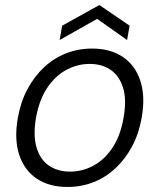

<svg xmlns="http://www.w3.org/2000/svg" viewBox="-20 -731 634 763"><path d="M248 12Q175 12 125.5 -21.5Q76 -55 56 -117Q36 -179 51 -263Q62 -326 89 -376.5Q116 -427 155 -463.5Q194 -500 242.5 -519Q291 -538 346 -538Q419 -538 468.5 -504.5Q518 -471 538 -409Q558 -347 543 -263Q532 -200 505 -149.5Q478 -99 439 -62.5Q400 -26 351.5 -7Q303 12 248 12ZM258 -49Q307 -49 351 -72.5Q395 -96 427 -144Q459 -192 471 -263Q484 -335 469 -382.5Q454 -430 419.5 -453.5Q385 -477 336 -477Q288 -477 244 -453.5Q200 -430 168 -382.5Q136 -335 123 -263Q111 -192 125.5 -144Q140 -96 175 -72.5Q210 -49 258 -49ZM217 -572 227 -629 375 -711 495 -629 485 -572 366 -656Z"/></svg>

Font: DM Sans 9pt Light
Style: Italic
Weight: 300
Italic angle: -10°
Version: Version 4.004;gftools[0.9.30]